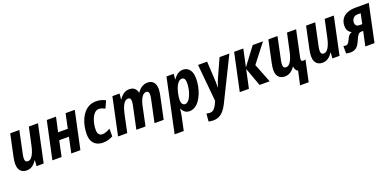

<svg xmlns="http://www.w3.org/2000/svg" viewBox="-0 -1473 5351 2629"><g transform="rotate(-20 2675.0 -158.0)"><path d="M161.6 9.8Q120.6 9.8 93.3 -6.8Q65.9 -23.4 52 -54.2Q38.1 -85 38.1 -127Q38.1 -145 41.3 -170.7Q44.4 -196.3 49.3 -221.7L118.2 -545.4H251L183.6 -224.1Q179.2 -204.6 176.8 -186.8Q174.3 -168.9 174.3 -154.8Q174.3 -129.4 184.8 -116.5Q195.3 -103.5 217.3 -103.5Q245.6 -103.5 267.8 -127.9Q290 -152.3 306.9 -194.3Q323.7 -236.3 334.5 -289.6L389.6 -545.4H522.5L407.2 0H303.2L310.1 -83.5H306.2Q287.6 -55.7 265.9 -34.7Q244.1 -13.7 218.3 -2Q192.4 9.8 161.6 9.8Z M534.2 0 650.9 -545.4H785.2L739.3 -334H880.4L924.8 -545.4H1058.6L942.4 0H809.6L857.4 -227.1H716.3L668.5 0Z M1271 9.8Q1219.7 9.8 1180.4 -10.5Q1141.1 -30.8 1119.4 -72Q1097.7 -113.3 1097.7 -176.3Q1097.7 -230 1108.2 -284.2Q1118.7 -338.4 1139.9 -387.2Q1161.1 -436 1193.4 -473.9Q1225.6 -511.7 1269.3 -533.7Q1313 -555.7 1368.2 -555.7Q1409.2 -555.7 1442.9 -546.9Q1476.6 -538.1 1506.3 -521L1459 -417Q1439 -428.2 1417.5 -436Q1396 -443.8 1371.6 -443.8Q1336.9 -443.8 1311 -419.4Q1285.2 -395 1268.1 -356.2Q1251 -317.4 1242.4 -273.4Q1233.9 -229.5 1233.9 -190.9Q1233.9 -161.6 1241.7 -141.6Q1249.5 -121.6 1264.6 -111.6Q1279.8 -101.6 1301.3 -101.6Q1330.1 -101.6 1358.2 -112.1Q1386.2 -122.6 1416.5 -141.1V-28.8Q1388.2 -12.2 1351.3 -1.2Q1314.5 9.8 1271 9.8Z M1491.2 0 1606.9 -545.4H1711.4L1703.1 -461.9H1707Q1725.1 -490.2 1747.1 -511.2Q1769 -532.2 1795.4 -543.9Q1821.8 -555.7 1853 -555.7Q1901.4 -555.7 1929.2 -532.5Q1957 -509.3 1966.8 -465.3H1970.2Q1988.3 -492.7 2011 -512.9Q2033.7 -533.2 2060.8 -544.4Q2087.9 -555.7 2118.7 -555.7Q2176.8 -555.7 2207 -520Q2237.3 -484.4 2237.3 -420.9Q2237.3 -403.8 2234.6 -382.1Q2231.9 -360.4 2227.1 -336.9L2155.8 0H2022.5L2091.3 -325.7Q2095.2 -343.8 2097.7 -360.4Q2100.1 -377 2100.1 -389.6Q2100.1 -416.5 2090.1 -429Q2080.1 -441.4 2059.6 -441.4Q2038.1 -441.4 2020.8 -427.7Q2003.4 -414.1 1989.5 -390.1Q1975.6 -366.2 1965.3 -336.2Q1955.1 -306.2 1948.7 -272.9L1891.1 0H1757.8L1827.1 -327.6Q1831.1 -345.7 1833.3 -361.8Q1835.4 -377.9 1835.4 -390.1Q1835.4 -416.5 1825.4 -429Q1815.4 -441.4 1795.4 -441.4Q1773.4 -441.4 1755.1 -426.5Q1736.8 -411.6 1722.7 -385.7Q1708.5 -359.9 1697.8 -327.1Q1687 -294.4 1679.7 -259.3L1625 0Z M2229 237.8 2395 -545.4H2500L2493.2 -467.3H2497.1Q2515.1 -493.7 2535.9 -513.7Q2556.6 -533.7 2581.5 -544.7Q2606.4 -555.7 2635.7 -555.7Q2672.4 -555.7 2702.1 -537.4Q2731.9 -519 2749.5 -479.5Q2767.1 -439.9 2767.1 -376.5Q2767.1 -326.7 2756.8 -272.9Q2746.6 -219.2 2727.1 -168.9Q2707.5 -118.7 2679 -78.1Q2650.4 -37.6 2613.3 -13.9Q2576.2 9.8 2531.2 9.8Q2503.4 9.8 2482.9 0.2Q2462.4 -9.3 2448 -26.4Q2433.6 -43.5 2422.9 -65.9H2419.4Q2416.5 -32.7 2411.9 -3.9Q2407.2 24.9 2401.4 52.2L2361.8 237.8ZM2508.3 -102.1Q2529.8 -102.1 2548.3 -118.9Q2566.9 -135.7 2582 -164.1Q2597.2 -192.4 2608.2 -227.1Q2619.1 -261.7 2624.8 -297.9Q2630.4 -334 2630.4 -366.2Q2630.4 -406.2 2617.9 -425.8Q2605.5 -445.3 2581.1 -445.3Q2559.6 -445.3 2541.7 -431.4Q2523.9 -417.5 2509.8 -394.5Q2495.6 -371.6 2485.1 -343Q2474.6 -314.5 2467.5 -284.2Q2460.4 -253.9 2457 -226.6Q2453.6 -199.2 2453.6 -178.7Q2453.6 -142.6 2468 -122.3Q2482.4 -102.1 2508.3 -102.1Z M2793.9 240.2Q2770.5 240.2 2754.2 237.5Q2737.8 234.9 2725.6 231L2735.4 118.2Q2747.6 121.6 2759.5 123.8Q2771.5 126 2784.7 126Q2820.3 126 2842.8 104Q2865.2 82 2883.8 45.9L2906.7 -3.4L2855 -545.4H2987.3L3001.5 -290.5Q3002.9 -271 3003.4 -249.3Q3003.9 -227.5 3003.7 -206.3Q3003.4 -185.1 3002.9 -166.5H3006.3Q3012.7 -184.1 3019.3 -203.9Q3025.9 -223.6 3033.7 -244.1Q3041.5 -264.6 3050.3 -283.7L3168.5 -545.4H3311.5L3002.9 80.1Q2977.5 130.9 2947.3 166.7Q2917 202.6 2879.6 221.4Q2842.3 240.2 2793.9 240.2Z M3264.6 0 3380.9 -545.4H3514.6L3460 -290.5L3651.4 -545.4H3801.3L3591.8 -275.4L3700.2 0H3553.2L3455.6 -268.6L3397.9 0Z M4071.8 195.3 4116.2 -3.4Q4102.5 -10.3 4093 -20.8Q4083.5 -31.2 4078.1 -45.7Q4072.8 -60.1 4069.8 -77.6H4066.4Q4047.9 -50.3 4025.9 -30.8Q4003.9 -11.2 3978.3 -0.7Q3952.6 9.8 3922.9 9.8Q3882.8 9.8 3855 -6.3Q3827.1 -22.5 3813 -53.2Q3798.8 -84 3798.8 -127Q3798.8 -144.5 3802.5 -170.7Q3806.2 -196.8 3811.5 -222.7L3879.9 -545.4H4012.7L3945.3 -224.1Q3940.9 -204.6 3938.5 -187Q3936 -169.4 3936 -155.8Q3936 -129.9 3946.3 -116.7Q3956.5 -103.5 3979 -103.5Q4007.3 -103.5 4029.5 -127.9Q4051.8 -152.3 4068.6 -194.3Q4085.4 -236.3 4096.2 -289.6L4151.4 -545.4H4284.2L4206.1 -177.2Q4203.6 -165 4201.9 -154.3Q4200.2 -143.6 4200.2 -135.3Q4200.2 -120.1 4208 -113.8Q4215.8 -107.4 4227.5 -107.4Q4235.8 -107.4 4244.9 -108.9Q4253.9 -110.4 4263.2 -113.3L4197.8 195.3Z M4472.7 9.8Q4431.6 9.8 4404.3 -6.8Q4377 -23.4 4363 -54.2Q4349.1 -85 4349.1 -127Q4349.1 -145 4352.3 -170.7Q4355.5 -196.3 4360.4 -221.7L4429.2 -545.4H4562L4494.6 -224.1Q4490.2 -204.6 4487.8 -186.8Q4485.4 -168.9 4485.4 -154.8Q4485.4 -129.4 4495.8 -116.5Q4506.3 -103.5 4528.3 -103.5Q4556.6 -103.5 4578.9 -127.9Q4601.1 -152.3 4617.9 -194.3Q4634.8 -236.3 4645.5 -289.6L4700.7 -545.4H4833.5L4718.3 0H4614.3L4621.1 -83.5H4617.2Q4598.6 -55.7 4576.9 -34.7Q4555.2 -13.7 4529.3 -2Q4503.4 9.8 4472.7 9.8Z M4876 8.3Q4856.4 8.3 4840.8 5.6Q4825.2 2.9 4814 -1V-109.4Q4820.3 -106.9 4828.6 -105.2Q4836.9 -103.5 4845.2 -103.5Q4858.4 -103.5 4868.7 -108.4Q4878.9 -113.3 4887 -123.3Q4895 -133.3 4901.4 -148.4Q4915 -178.7 4927 -198.5Q4939 -218.3 4953.1 -230.5Q4967.3 -242.7 4986.8 -248.5Q4967.8 -257.8 4952.9 -271.7Q4938 -285.6 4929.4 -307.1Q4920.9 -328.6 4920.9 -359.4Q4920.9 -407.2 4938 -442.1Q4955.1 -477.1 4985.4 -500Q5015.6 -522.9 5056.2 -534.2Q5096.7 -545.4 5144 -545.4H5342.8L5228 0H5094.2L5139.2 -210H5114.3Q5089.4 -210 5073.7 -196.3Q5058.1 -182.6 5044.4 -155Q5030.8 -127.4 5011.7 -85.4Q4997.6 -53.7 4978.5 -33Q4959.5 -12.2 4934.3 -2Q4909.2 8.3 4876 8.3ZM5121.6 -301.3H5159.2L5189.9 -449.2H5142.6Q5115.7 -449.2 5096.7 -437Q5077.6 -424.8 5067.6 -404.5Q5057.6 -384.3 5057.6 -359.9Q5057.6 -333.5 5072.5 -317.4Q5087.4 -301.3 5121.6 -301.3Z"/></g></svg>

Font: Open Sans SemiCondensed
Style: Bold Italic
Weight: 700
Width: 4
Italic angle: -12°
Designer: Monotype Design Team
Foundry: Monotype Imaging Inc.
Version: Version 3.003